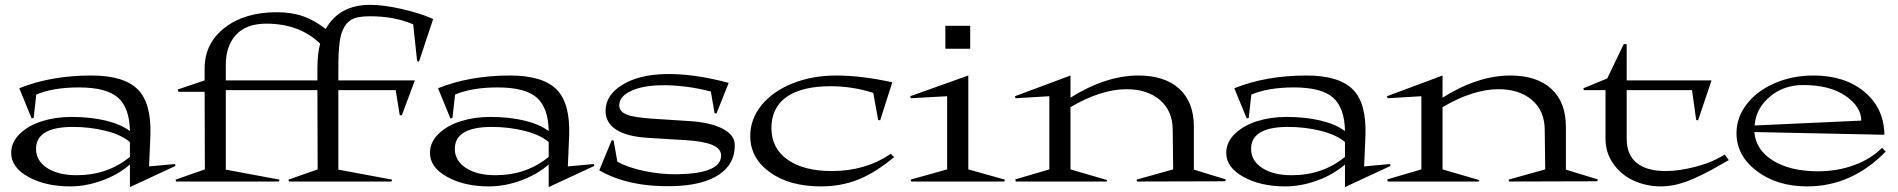

<svg xmlns="http://www.w3.org/2000/svg" viewBox="-20 -745 7788 788"><path d="M25.9 -117.2Q25.9 -161.6 61.3 -195.8Q96.7 -230 152.3 -247.6Q208 -265.1 272.9 -265.1Q351.6 -265.1 414.1 -250Q476.6 -234.9 513.2 -207Q511.7 -302.7 464.1 -344.5Q416.5 -386.2 303.2 -386.2Q198.7 -386.2 128.9 -356.9L118.2 -261.2L109.9 -258.8L59.1 -382.8Q189 -435.1 355 -435.1Q487.3 -435.1 544.7 -378.7Q602.1 -322.3 597.2 -188L591.8 -62L698.2 -71.8L700.2 -64L513.2 22.9V-69.8Q463.9 -27.3 397.9 -3.7Q332 20 268.1 20Q167 20 96.4 -19Q25.9 -58.1 25.9 -117.2ZM127.9 -133.8Q127.9 -85.4 173.3 -55.7Q218.8 -25.9 294.9 -25.9Q421.4 -25.9 513.2 -101.1V-162.1Q477.1 -192.4 412.8 -208.3Q348.6 -224.1 279.8 -224.1Q127.9 -224.1 127.9 -133.8Z M1282.7 -463.9Q1282.7 -524.9 1293.9 -565.9Q1209 -647.9 1072.8 -647.9Q990.7 -647.9 948.7 -602.1Q906.7 -556.2 906.7 -479V-415H1282.7ZM700.7 -7.8 820.8 -49.8 819.8 -368.2H711.9L710 -377.9L819.8 -415V-463.9Q819.8 -566.9 901.9 -630.9Q983.9 -694.8 1115.7 -694.8Q1176.3 -694.8 1222.9 -678.7Q1269.5 -662.6 1316.9 -626Q1372.1 -725.1 1499 -725.1Q1553.2 -725.1 1627.4 -708.5Q1701.7 -691.9 1757.8 -667L1699.7 -492.2L1691.9 -494.1L1675.8 -645Q1599.1 -678.2 1499 -678.2Q1457.5 -678.2 1433.6 -669.7Q1409.7 -661.1 1394.3 -636.2Q1378.9 -611.3 1373.8 -571.5Q1368.7 -531.7 1368.7 -463.9V-415H1682.6L1628.9 -271L1620.6 -272.9L1604 -375H1368.7V-48.8L1588.9 -7.8L1586.9 0H1166L1164.1 -7.8L1283.7 -49.8L1282.7 -375H906.7V-48.8L1127 -7.8L1125 0H702.6Z M1744.6 -117.2Q1744.6 -161.6 1780 -195.8Q1815.4 -230 1871.1 -247.6Q1926.8 -265.1 1991.7 -265.1Q2070.3 -265.1 2132.8 -250Q2195.3 -234.9 2231.9 -207Q2230.5 -302.7 2182.9 -344.5Q2135.3 -386.2 2022 -386.2Q1917.5 -386.2 1847.7 -356.9L1836.9 -261.2L1828.6 -258.8L1777.8 -382.8Q1907.7 -435.1 2073.7 -435.1Q2206.1 -435.1 2263.4 -378.7Q2320.8 -322.3 2315.9 -188L2310.5 -62L2417 -71.8L2418.9 -64L2231.9 22.9V-69.8Q2182.6 -27.3 2116.7 -3.7Q2050.8 20 1986.8 20Q1885.7 20 1815.2 -19Q1744.6 -58.1 1744.6 -117.2ZM1846.7 -133.8Q1846.7 -85.4 1892.1 -55.7Q1937.5 -25.9 2013.7 -25.9Q2140.1 -25.9 2231.9 -101.1V-162.1Q2195.8 -192.4 2131.6 -208.3Q2067.4 -224.1 1998.5 -224.1Q1846.7 -224.1 1846.7 -133.8Z M2439.5 -45.9 2490.7 -169.9 2498.5 -168 2513.7 -81.1Q2557.6 -57.1 2625.2 -43Q2692.9 -28.8 2759.8 -29.8Q2939.5 -32.7 2939.5 -106.9Q2939.5 -134.8 2903.6 -150.1Q2867.7 -165.5 2792.5 -169.9L2640.6 -179.2Q2554.2 -184.1 2509.8 -212.4Q2465.3 -240.7 2465.3 -290Q2465.3 -354.5 2533.9 -396.7Q2602.5 -439 2711.4 -440.9Q2825.2 -443.8 2970.7 -404.8L2920.4 -278.8L2912.6 -280.8L2897.5 -369.1Q2850.1 -382.3 2793.5 -389.4Q2736.8 -396.5 2690.4 -395Q2613.3 -393.1 2567.4 -370.6Q2521.5 -348.1 2521.5 -313Q2521.5 -287.1 2551.8 -274.9Q2582 -262.7 2658.7 -257.8L2810.5 -248Q2897.9 -242.2 2946.8 -216.3Q2995.6 -190.4 2995.6 -149.9Q2996.6 -71.8 2930.2 -27.8Q2863.8 16.1 2740.7 19Q2560.5 23.4 2439.5 -45.9Z M3649.4 -100.1Q3572.8 -36.1 3502.4 -8.1Q3432.1 20 3349.1 20Q3220.7 20 3139.9 -37.8Q3059.1 -95.7 3059.1 -187Q3059.1 -255.9 3105.2 -313Q3151.4 -370.1 3232.4 -402.6Q3313.5 -435.1 3412.1 -435.1Q3515.6 -435.1 3642.1 -407.2L3592.3 -251L3584 -252.9L3564 -363.8Q3479 -391.1 3389.2 -391.1Q3270.5 -391.1 3208.3 -347.2Q3146 -303.2 3146 -219.2Q3146 -136.7 3212.2 -89.8Q3278.3 -43 3394 -43Q3532.2 -43 3636.2 -113.8Z M3954.1 -49.8 4104 -7.8 4102.1 0H3719.2L3717.3 -7.8L3867.2 -49.8V-350.1L3718.3 -341.8L3715.8 -350.1L3954.1 -435.1ZM3859.9 -544.9V-639.2H3961.9V-544.9Z M4147.9 -341.8 4145.5 -350.1 4373.5 -435.1V-344.2Q4518.6 -435.1 4651.9 -435.1Q4760.3 -435.1 4820.1 -380.4Q4879.9 -325.7 4879.9 -224.1V-48.8L5010.7 -8.8L5008.8 -1L4647 0L4644.5 -7.8L4794.9 -49.8L4793 -212.9Q4792.5 -290 4740.7 -334.5Q4689 -378.9 4603.5 -378.9Q4499 -378.9 4373.5 -305.2V-49.8L4523.9 -5.9L4522 0H4148.9L4147 -8.8L4286.6 -49.8V-350.1Z M5012.7 -117.2Q5012.7 -161.6 5048.1 -195.8Q5083.5 -230 5139.2 -247.6Q5194.8 -265.1 5259.8 -265.1Q5338.4 -265.1 5400.9 -250Q5463.4 -234.9 5500 -207Q5498.5 -302.7 5450.9 -344.5Q5403.3 -386.2 5290 -386.2Q5185.5 -386.2 5115.7 -356.9L5105 -261.2L5096.7 -258.8L5045.9 -382.8Q5175.8 -435.1 5341.8 -435.1Q5474.1 -435.1 5531.5 -378.7Q5588.9 -322.3 5584 -188L5578.6 -62L5685.1 -71.8L5687 -64L5500 22.9V-69.8Q5450.7 -27.3 5384.8 -3.7Q5318.8 20 5254.9 20Q5153.8 20 5083.3 -19Q5012.7 -58.1 5012.7 -117.2ZM5114.7 -133.8Q5114.7 -85.4 5160.2 -55.7Q5205.6 -25.9 5281.7 -25.9Q5408.2 -25.9 5500 -101.1V-162.1Q5463.9 -192.4 5399.7 -208.3Q5335.4 -224.1 5266.6 -224.1Q5114.7 -224.1 5114.7 -133.8Z M5674.8 -341.8 5672.4 -350.1 5900.4 -435.1V-344.2Q6045.4 -435.1 6178.7 -435.1Q6287.1 -435.1 6346.9 -380.4Q6406.7 -325.7 6406.7 -224.1V-48.8L6537.6 -8.8L6535.6 -1L6173.8 0L6171.4 -7.8L6321.8 -49.8L6319.8 -212.9Q6319.3 -290 6267.6 -334.5Q6215.8 -378.9 6130.4 -378.9Q6025.9 -378.9 5900.4 -305.2V-49.8L6050.8 -5.9L6048.8 0H5675.8L5673.8 -8.8L5813.5 -49.8V-350.1Z M6478.5 -382.8 6576.2 -422.9 6644.5 -564.9 6656.2 -563V-415H7004.4L6949.2 -251L6941.4 -252.9L6924.3 -375H6656.2V-175.8Q6656.2 -109.4 6697.5 -76.2Q6738.8 -43 6816.4 -43Q6871.1 -43 6939.5 -60.8Q7007.8 -78.6 7058.6 -110.8L7075.2 -87.9Q7033.2 -63.5 7004.4 -47.9Q6975.6 -32.2 6937.3 -14.6Q6898.9 2.9 6864 11.5Q6829.1 20 6797.4 20Q6737.3 20 6685.5 -3.4Q6633.8 -26.9 6601.6 -72.3Q6569.3 -117.7 6569.3 -175.8V-375H6480.5Z M7619.1 -250Q7618.2 -307.6 7554 -351.8Q7489.7 -396 7379.9 -396Q7300.3 -396 7243.4 -347.9Q7186.5 -299.8 7181.2 -230ZM7106.9 -198.2Q7106.9 -263.2 7148.9 -317.6Q7190.9 -372.1 7263.7 -403.6Q7336.4 -435.1 7422.9 -435.1Q7551.8 -435.1 7632.1 -367.9Q7712.4 -300.8 7713.9 -191.9L7180.2 -203.1Q7186 -129.9 7256.8 -85.9Q7327.6 -42 7441.9 -42Q7520.5 -42 7589.4 -67.1Q7658.2 -92.3 7704.1 -138.2L7719.2 -123Q7580.1 20 7397 20Q7273.4 20 7190.2 -43Q7106.9 -106 7106.9 -198.2Z"/></svg>

Font: Halibut Exp
Style: Regular
Weight: 400
Width: 7
Designer: Matteo Maggi
Foundry: Collletttivo
Version: Version 3.080 | FøM Fix